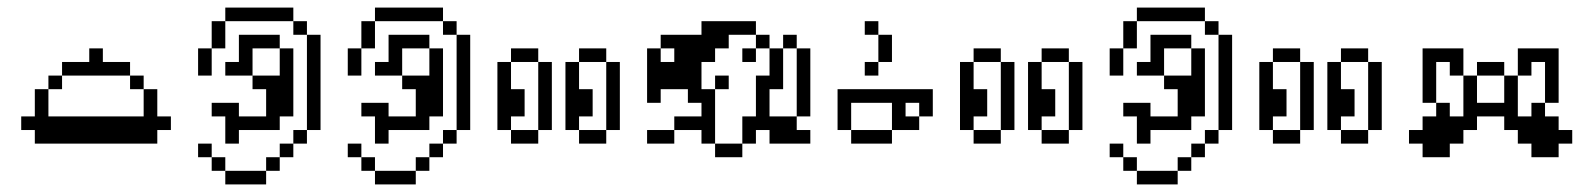

<svg xmlns="http://www.w3.org/2000/svg" viewBox="-20 -377 4183 504"><path d="M71.4 -35.7V0H392.9V-35.7H428.6V-71.4H392.9V-142.9H357.1V-71.4H107.1V-142.9H71.4V-71.4H35.7V-35.7ZM107.1 -178.6V-142.9H142.9V-178.6ZM142.9 -214.3V-178.6H321.4V-214.3H250V-250H214.3V-214.3ZM321.4 -178.6V-142.9H357.1V-178.6Z M500 0V35.7H535.7V0ZM535.7 35.7V71.4H571.4V35.7ZM571.4 71.4V107.1H678.6V71.4ZM750 -35.7V0H785.7V-35.7ZM785.7 -285.7V-35.7H821.4V-285.7ZM785.7 -285.7V-321.4H750V-285.7ZM750 -321.4V-357.1H571.4V-321.4ZM535.7 -321.4V-250H571.4V-321.4ZM500 -250V-178.6H535.7V-250ZM678.6 35.7V71.4H714.3V35.7ZM714.3 0V35.7H750V0ZM535.7 -107.1V-71.4H571.4V0H607.1V-35.7H714.3V-71.4H750V-250H714.3V-178.6H642.9V-142.9H678.6V-71.4H607.1V-107.1ZM642.9 -178.6V-250H714.3V-285.7H607.1V-214.3H571.4V-178.6Z M892.9 0V35.7H928.6V0ZM928.6 35.7V71.4H964.3V35.7ZM964.3 71.4V107.1H1071.4V71.4ZM1142.9 -35.7V0H1178.6V-35.7ZM1178.6 -285.7V-35.7H1214.3V-285.7ZM1178.6 -285.7V-321.4H1142.9V-285.7ZM1142.9 -321.4V-357.1H964.3V-321.4ZM928.6 -321.4V-250H964.3V-321.4ZM892.9 -250V-178.6H928.6V-250ZM1071.4 35.7V71.4H1107.1V35.7ZM1107.1 0V35.7H1142.9V0ZM928.6 -107.1V-71.4H964.3V0H1000V-35.7H1107.1V-71.4H1142.9V-250H1107.1V-178.6H1035.7V-142.9H1071.4V-71.4H1000V-107.1ZM1035.7 -178.6V-250H1107.1V-285.7H1000V-214.3H964.3V-178.6Z M1321.4 -35.7V-71.4H1357.1V-142.9H1321.4V-214.3H1285.7V-35.7ZM1321.4 -35.7V0H1392.9V-35.7ZM1321.4 -250V-214.3H1392.9V-250ZM1392.9 -214.3V-35.7H1428.6V-214.3ZM1500 -35.7V-71.4H1535.7V-142.9H1500V-214.3H1464.3V-35.7ZM1500 -35.7V0H1571.4V-35.7ZM1500 -250V-214.3H1571.4V-250ZM1571.4 -214.3V-35.7H1607.1V-214.3Z M1678.6 -35.7V0H1750V-35.7ZM1750 -71.4V-35.7H1821.4V0H1857.1V-142.9H1821.4V-214.3H1857.1V-250H1892.9V-285.7H1964.3V-321.4H1821.4V-285.7H1714.3V-250H1750V-214.3H1714.3V-250H1678.6V-107.1H1714.3V-142.9H1785.7V-107.1H1821.4V-71.4ZM1928.6 -71.4V0H1964.3V-35.7H2000V0H2107.1V-35.7H2071.4V-71.4H2000V-142.9H2035.7V-250H2000V-178.6H1964.3V-71.4ZM2071.4 -250V-71.4H2107.1V-250ZM2071.4 -250V-285.7H2035.7V-250ZM2000 -250V-285.7H1964.3V-250ZM1857.1 -178.6V-142.9H1892.9V-178.6ZM1857.1 0V35.7H1928.6V0ZM1928.6 -250V-214.3H1964.3V-250Z M2178.6 -142.9V-35.7H2214.3V-107.1H2321.4V-35.7H2392.9V-71.4H2357.1V-107.1H2392.9V-71.4H2428.6V-142.9ZM2214.3 -35.7V0H2321.4V-35.7ZM2250 -214.3V-178.6H2285.7V-214.3ZM2285.7 -285.7V-214.3H2321.4V-285.7ZM2285.7 -285.7V-321.4H2250V-285.7Z M2535.7 -35.7V-71.4H2571.4V-142.9H2535.7V-214.3H2500V-35.7ZM2535.7 -35.7V0H2607.1V-35.7ZM2535.7 -250V-214.3H2607.1V-250ZM2607.1 -214.3V-35.7H2642.9V-214.3ZM2714.3 -35.7V-71.4H2750V-142.9H2714.3V-214.3H2678.6V-35.7ZM2714.3 -35.7V0H2785.7V-35.7ZM2714.3 -250V-214.3H2785.7V-250ZM2785.7 -214.3V-35.7H2821.4V-214.3Z M2892.9 0V35.7H2928.6V0ZM2928.6 35.7V71.4H2964.3V35.7ZM2964.3 71.4V107.1H3071.4V71.4ZM3142.9 -35.7V0H3178.6V-35.7ZM3178.6 -285.7V-35.7H3214.3V-285.7ZM3178.6 -285.7V-321.4H3142.9V-285.7ZM3142.9 -321.4V-357.1H2964.3V-321.4ZM2928.6 -321.4V-250H2964.3V-321.4ZM2892.9 -250V-178.6H2928.6V-250ZM3071.4 35.7V71.4H3107.1V35.7ZM3107.1 0V35.7H3142.9V0ZM2928.6 -107.1V-71.4H2964.3V0H3000V-35.7H3107.1V-71.4H3142.9V-250H3107.1V-178.6H3035.7V-142.9H3071.4V-71.4H3000V-107.1ZM3035.7 -178.6V-250H3107.1V-285.7H3000V-214.3H2964.3V-178.6Z M3321.4 -35.7V-71.4H3357.1V-142.9H3321.4V-214.3H3285.7V-35.7ZM3321.4 -35.7V0H3392.9V-35.7ZM3321.4 -250V-214.3H3392.9V-250ZM3392.9 -214.3V-35.7H3428.6V-214.3ZM3500 -35.7V-71.4H3535.7V-142.9H3500V-214.3H3464.3V-35.7ZM3500 -35.7V0H3571.4V-35.7ZM3500 -250V-214.3H3571.4V-250ZM3571.4 -214.3V-35.7H3607.1V-214.3Z M3857.1 -214.3V-178.6H3928.6V-214.3ZM3821.4 -178.6V-250H3714.3V-107.1H3750V-214.3H3785.7V-178.6ZM3821.4 -178.6V-71.4H3785.7V-107.1H3750V-71.4H3714.3V-35.7H3678.6V0H3714.3V35.7H3785.7V0H3821.4V-35.7H3857.1V-71.4H3928.6V-35.7H3964.3V0H4000V35.7H4071.4V0H4107.1V-35.7H4071.4V-71.4H4035.7V-107.1H4000V-71.4H3964.3V-178.6H3928.6V-107.1H3857.1V-178.6ZM4071.4 -250H3964.3V-178.6H4000V-214.3H4035.7V-107.1H4071.4Z"/></svg>

Font: Gossip Icons Low Pixel
Style: Regular
Weight: 500
Designer: Deborah Khodanovich
Version: Version 1.001;Glyphs 3.3.1 (3343)